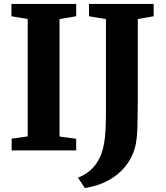

<svg xmlns="http://www.w3.org/2000/svg" viewBox="-20 -763 842 974"><path d="M120.5 -71V-666.5L38 -680.5V-743H366.5V-680.5L282 -666.5V-70.5L366.5 -59V0H39V-59.5ZM375.5 138Q399.5 129.5 423 113Q446.5 96.5 465.8 70.5Q485 44.5 497 9.5Q504 -11.5 508.5 -38Q513 -64.5 515.2 -102.8Q517.5 -141 517.5 -196V-666L431.5 -680.5V-743H759.5V-680.5L679 -666.5V-274.5Q679 -182 677 -116.8Q675 -51.5 665 -15.5Q650.5 38.5 616 81.2Q581.5 124 529.5 152.2Q477.5 180.5 410.5 191Z"/></svg>

Font: Merriweather 28pt ExtraBold
Style: Regular
Weight: 800
Version: Version 2.100